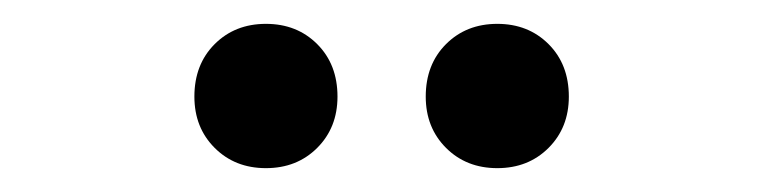

<svg xmlns="http://www.w3.org/2000/svg" viewBox="-20 -759 640 161"><path d="M143 -678Q143 -705 160 -722Q177 -739 203 -739Q229 -739 246 -722Q263 -705 263 -678Q263 -652 246 -635Q229 -618 203 -618Q177 -618 160 -635Q143 -652 143 -678ZM337 -678Q337 -705 354 -722Q371 -739 397 -739Q423 -739 440 -722Q457 -705 457 -678Q457 -652 440 -635Q423 -618 397 -618Q371 -618 354 -635Q337 -652 337 -678Z"/></svg>

Font: mBank SemiBold
Style: Regular
Weight: 600
Designer: Julieta Ulanovsky
Foundry: Julieta Ulanovsky
Version: Version 7.200